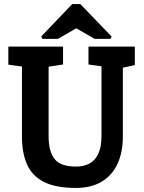

<svg xmlns="http://www.w3.org/2000/svg" viewBox="-20 -920 710 944"><path d="M353 4Q253 4 195 -26Q137 -56 112.5 -112.5Q88 -169 88 -248V-593L21 -602V-691H290V-603L219 -592V-250Q219 -175 248.5 -138Q278 -101 353 -101Q393 -101 421 -116.5Q449 -132 464 -165.5Q479 -199 479 -251V-594L415 -603V-691H643V-600L584 -587V-248Q584 -171 557.5 -114Q531 -57 479.5 -26.5Q428 4 353 4ZM188 -729 183 -741 335 -900H375L529 -740L523 -729H445L355 -781L265 -729Z"/></svg>

Font: Kreon Light
Style: Regular
Weight: 300
Designer: Julia Petretta
Foundry: Julia Petretta and Eli Heuer
Version: Version 2.002